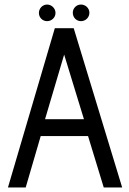

<svg xmlns="http://www.w3.org/2000/svg" viewBox="-20 -824 567 844"><path d="M517 0 304 -700H221L15 0H93L159 -226H367L436 0ZM349 -300H178L262 -584ZM224 -767C224 -787 207 -804 187 -804C167 -804 151 -787 151 -767C151 -747 167 -731 187 -731C207 -731 224 -747 224 -767ZM336 -731C356 -731 373 -747 373 -768C373 -788 356 -804 336 -804C316 -804 300 -788 300 -768C300 -747 316 -731 336 -731Z"/></svg>

Font: Advent Pro
Style: Medium
Weight: 500
Designer: Andreas Kalpakidis
Foundry: Andreas Kalpakidis
Version: Version 2.002 2008